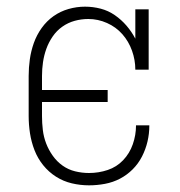

<svg xmlns="http://www.w3.org/2000/svg" viewBox="-20 -548 540 576"><path d="M247 8Q221 8 195.5 2Q170 -4 148 -18Q126 -32 109.5 -52.5Q93 -73 83.5 -97.5Q74 -122 70 -148Q66 -174 66 -200V-320Q66 -345 69.5 -370Q73 -395 81.5 -419Q90 -443 105 -464Q120 -485 140.5 -499.5Q161 -514 185.5 -521Q210 -528 235 -528Q259 -528 282 -522Q305 -516 324.5 -502.5Q344 -489 359.5 -471Q375 -453 386 -432V-520H426V-339H386Q386 -368 376 -396Q366 -424 347 -445.5Q328 -467 301 -479Q274 -491 245 -491Q224 -491 204 -485.5Q184 -480 167 -468Q150 -456 138 -438.5Q126 -421 119 -401.5Q112 -382 109 -361.5Q106 -341 106 -320V-278H303V-242H106V-200Q106 -179 108.5 -158Q111 -137 118.5 -117.5Q126 -98 138.5 -80.5Q151 -63 168 -51Q185 -39 205.5 -34Q226 -29 247 -29Q276 -29 303 -38Q330 -47 349.5 -67.5Q369 -88 378.5 -115.5Q388 -143 388 -171V-172H428V-171Q428 -147 422.5 -123.5Q417 -100 406 -78.5Q395 -57 378 -40Q361 -23 340 -12Q319 -1 295 3.5Q271 8 247 8Z"/></svg>

Font: Iosevka Curly Slab Extralight
Style: Regular
Weight: 200
Monospace: yes
Designer: Belleve Invis
Foundry: Belleve Invis
Version: Version 22.1.2; ttfautohint (v1.8.4)